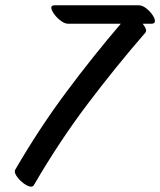

<svg xmlns="http://www.w3.org/2000/svg" viewBox="-20 -672 608 728"><path d="M188 -652H505Q519 -652 533 -641.5Q547 -631 557 -617Q567 -603 567.5 -592.5Q568 -582 554 -582H521Q529 -572 532.5 -563Q536 -554 531 -548Q419 -419 312 -277.5Q205 -136 109 29Q104 39 90.5 34.5Q77 30 63 18Q49 6 41 -7.5Q33 -21 38 -29Q130 -187 231 -322.5Q332 -458 438 -582H238Q226 -582 211.5 -592.5Q197 -603 186.5 -617Q176 -631 174.5 -641.5Q173 -652 188 -652Z"/></svg>

Font: Story Script
Style: Regular
Weight: 400
Designer: Lana Roulhac, Ben Buysse
Version: Version 1.000; ttfautohint (v1.8.4.7-5d5b)